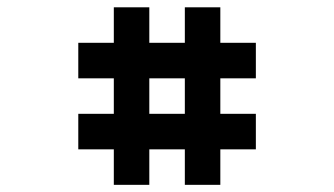

<svg xmlns="http://www.w3.org/2000/svg" viewBox="-20 -606 919 528"><path d="M293 -195.3H195.3V-293H293V-390.6H195.3V-488.3H293V-585.9H390.6V-488.3H488.3V-585.9H585.9V-488.3H683.6V-390.6H585.9V-293H683.6V-195.3H585.9V-97.7H488.3V-195.3H390.6V-97.7H293ZM390.6 -293H488.3V-390.6H390.6Z"/></svg>

Font: BabelStone Club Penguin
Style: Regular
Weight: 400
Designer: Andrew West
Foundry: BabelStone
Version: Version 1.02 November 6, 2013